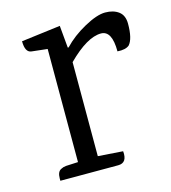

<svg xmlns="http://www.w3.org/2000/svg" viewBox="-83 -572 572 641"><g transform="rotate(-15 203.0 -252.0)"><path d="M402 -448Q402 -396 385 -377Q372 -366 344 -368Q344 -440 306 -440Q258 -440 190 -372V-47L276 -41Q280 0 248 0H48V-8Q48 -32 62 -38Q69 -42 79 -43L121 -45V-436L67 -442Q45 -444 45 -483L180 -500L187 -423H190Q220 -455 264.5 -479.5Q309 -504 337.5 -504Q366 -504 384 -490.5Q402 -477 402 -448Z"/></g></svg>

Font: Karma
Style: Regular
Weight: 400
Designer: Joana Correia
Foundry: Indian Type Foundry
Version: Version 1.202;PS 1.0;hotconv 1.0.78;makeotf.lib2.5.61930; tt